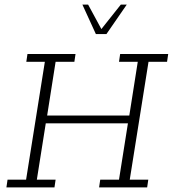

<svg xmlns="http://www.w3.org/2000/svg" viewBox="-20 -819 755 839"><path d="M8 0 13 -34H94L176 -549H95L100 -583H310L305 -549H223L186 -314H545L582 -549H500L505 -583H715L710 -549H629L547 -34H628L623 0H413L418 -34H500L539 -280H180L141 -34H223L218 0ZM399 -670 340 -799H365L423 -692L508 -799H534L445 -670Z"/></svg>

Font: Rokkitt SemiBold ExtraLight
Style: Italic
Weight: 250
Italic angle: -9°
Version: Version 3.103